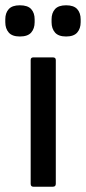

<svg xmlns="http://www.w3.org/2000/svg" viewBox="-44 -706 325 726"><path d="M82 0Q72 0 72 -11V-479Q72 -489 82 -489H156Q167 -489 167 -479V-11Q167 0 156 0ZM31 -568Q2 -568 -11 -583Q-24 -598 -24 -622V-633Q-24 -657 -11 -671.5Q2 -686 31 -686Q61 -686 74 -671.5Q87 -657 87 -633V-622Q87 -598 74 -583Q61 -568 31 -568ZM206 -568Q177 -568 164 -583Q151 -598 151 -622V-633Q151 -657 164 -671.5Q177 -686 206 -686Q235 -686 248 -671.5Q261 -657 261 -633V-622Q261 -598 248 -583Q235 -568 206 -568Z"/></svg>

Font: Sofia Sans Medium
Style: Regular
Weight: 500
Designer: Botio Nikoltchev, Ani Petrova
Foundry: lettersoup
Version: Version 4.101; ttfautohint (v1.8.4.7-5d5b)